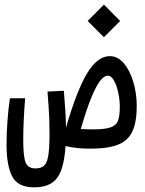

<svg xmlns="http://www.w3.org/2000/svg" viewBox="-20 -640 626 831"><path d="M371.1 3.4Q341.8 3.4 314.7 0.7Q287.6 -2 263.7 -7.8Q257.3 90.3 226.8 130.6Q196.3 170.9 128.4 170.9Q57.6 170.9 33 124Q8.3 77.1 8.3 -15.6Q8.3 -62 12.2 -115.7Q16.1 -169.4 22.9 -214.8H88.9Q85 -167.5 82.8 -122.1Q80.6 -76.7 80.6 -34.2Q80.6 39.6 91.3 64.2Q102.1 88.9 132.8 88.9Q156.7 88.9 169.9 77.9Q183.1 66.9 188.7 35.2Q194.3 3.4 194.3 -58.6Q194.3 -93.3 193.4 -121.3Q192.4 -149.4 190.4 -178.2Q188.5 -207 185.5 -243.7L256.3 -247.1Q259.8 -201.2 262.5 -165Q265.1 -128.9 265.6 -89.4Q265.6 -89.4 266.1 -89.4Q312.5 -249 357.2 -323Q401.9 -397 455.1 -397Q490.2 -397 516.6 -365.2Q543 -333.5 557.4 -284.2Q571.8 -234.9 571.8 -181.2Q571.8 -114.3 554.2 -73.7Q536.6 -33.2 493.2 -14.9Q449.7 3.4 371.1 3.4ZM329.6 -81.5Q354.5 -80.1 382.3 -80.1Q434.6 -80.1 459.2 -88.9Q483.9 -97.7 491.2 -118.9Q498.5 -140.1 498.5 -177.7Q498.5 -208.5 491.7 -239.7Q484.9 -271 473.1 -291.7Q461.4 -312.5 446.3 -312.5Q431.6 -312.5 414.3 -291.3Q397 -270 376 -219.5Q355 -168.9 329.6 -81.5ZM429.7 -479 359.4 -549.3 429.7 -620.1 500 -549.3Z"/></svg>

Font: Cascadia Mono SemiLight
Style: Regular
Weight: 350
Monospace: yes
Designer: Aaron Bell
Foundry: Saja Typeworks
Version: Version 2404.023; ttfautohint (v1.8.4)